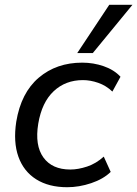

<svg xmlns="http://www.w3.org/2000/svg" viewBox="-20 -774 574 803"><path d="M261 9Q184 9 131.5 -24Q79 -57 57 -118.5Q35 -180 48 -265Q68 -386 142 -449Q216 -512 324 -512Q371 -512 414 -497Q457 -482 484 -453L450 -391Q424 -416 391 -427.5Q358 -439 327 -439Q254 -439 204.5 -392.5Q155 -346 140 -257Q125 -166 161.5 -115.5Q198 -65 274 -65Q307 -65 344.5 -77.5Q382 -90 414 -119L443 -55Q412 -25 361.5 -8Q311 9 261 9ZM303 -552 437 -754H534L368 -552Z"/></svg>

Font: Mulish ExtraLight Medium
Style: Italic
Weight: 500
Italic angle: -9°
Version: Version 3.603